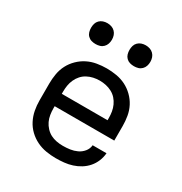

<svg xmlns="http://www.w3.org/2000/svg" viewBox="-172 -861 945 996"><g transform="rotate(30 300.0 -362.5)"><path d="M302 8Q273 8 243.5 3Q214 -2 187.5 -15Q161 -28 139.5 -48.5Q118 -69 104.5 -95.5Q91 -122 85.5 -151Q80 -180 80 -210V-310Q80 -339 85 -368.5Q90 -398 103.5 -424Q117 -450 138.5 -471Q160 -492 186 -505Q212 -518 241.5 -523Q271 -528 300 -528Q329 -528 358.5 -523Q388 -518 414 -505Q440 -492 461.5 -471Q483 -450 496.5 -424Q510 -398 515 -368.5Q520 -339 520 -310V-223H163V-210Q163 -191 166 -172Q169 -153 177 -136Q185 -119 198.5 -104.5Q212 -90 228.5 -81.5Q245 -73 264 -69.5Q283 -66 302 -66Q324 -66 345 -69Q366 -72 385.5 -81Q405 -90 419 -107Q433 -124 435 -146H518Q516 -121 506.5 -98Q497 -75 481 -56.5Q465 -38 444 -25Q423 -12 399.5 -4.5Q376 3 351.5 5.5Q327 8 302 8ZM163 -297H437V-310Q437 -329 434 -347.5Q431 -366 423 -383.5Q415 -401 402.5 -415Q390 -429 373 -438Q356 -447 337.5 -451Q319 -455 300 -455Q281 -455 262.5 -451Q244 -447 227 -438Q210 -429 197.5 -415Q185 -401 177 -383.5Q169 -366 166 -347.5Q163 -329 163 -310ZM415 -608Q402 -608 390 -611.5Q378 -615 369 -624Q360 -633 356.5 -645Q353 -657 353 -670Q353 -683 356.5 -695Q360 -707 369 -716Q378 -725 390 -729Q402 -733 415 -733Q428 -733 440 -729Q452 -725 461 -716Q470 -707 474 -695Q478 -683 478 -670Q478 -657 474 -645Q470 -633 461 -624Q452 -615 440 -611.5Q428 -608 415 -608ZM185 -608Q172 -608 160 -611.5Q148 -615 139 -624Q130 -633 126.5 -645Q123 -657 123 -670Q123 -683 126.5 -695Q130 -707 139 -716Q148 -725 160 -729Q172 -733 185 -733Q198 -733 210 -729Q222 -725 231 -716Q240 -707 244 -695Q248 -683 248 -670Q248 -657 244 -645Q240 -633 231 -624Q222 -615 210 -611.5Q198 -608 185 -608Z"/></g></svg>

Font: Iosevka Aile
Style: Regular
Weight: 400
Designer: Belleve Invis
Foundry: Belleve Invis
Version: Version 28.0.1; ttfautohint (v1.8.4)